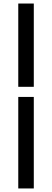

<svg xmlns="http://www.w3.org/2000/svg" viewBox="-20 -878 296 1093"><path d="M84 -383.8V-857.9H172.4V-383.8ZM84 194.8V-326.2H172.4V194.8Z"/></svg>

Font: SVN-Playfair Display
Style: Bold
Weight: 700
Designer: Claus Eggers Sørensen
Foundry: Claus Eggers Sørensen
Version: Version 1.004;PS 001.004;hotconv 1.0.70;makeotf.lib2.5.58329